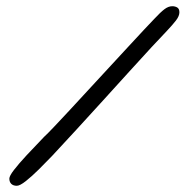

<svg xmlns="http://www.w3.org/2000/svg" viewBox="-20 -622 609 617"><path d="M34 -25Q22.5 -25 16.2 -31.2Q10 -37.5 10 -48Q10 -56.5 25 -76Q40 -95.5 65.5 -123Q91 -150.5 121.5 -182Q132.5 -192 154.2 -215Q176 -238 205 -269.2Q234 -300.5 266.5 -335.8Q299 -371 331.5 -406.2Q364 -441.5 393 -472.8Q422 -504 443.5 -527.2Q465 -550.5 475.5 -561Q495.5 -582.5 508.2 -592.2Q521 -602 533.5 -602Q543 -602 549.8 -597.8Q556.5 -593.5 556.5 -582.5Q556.5 -570.5 545.5 -556.2Q534.5 -542 517 -523.5Q498.5 -504.5 466.5 -469.8Q434.5 -435 394.5 -391Q354.5 -347 311 -299Q267.5 -251 225.2 -205Q183 -159 147 -120.5Q127.5 -100 105 -77.8Q82.5 -55.5 63.2 -40.2Q44 -25 34 -25Z"/></svg>

Font: Gluten Light
Style: Regular
Weight: 300
Designer: Tyler Finck
Foundry: Etcetera Type Company
Version: Version 1.300